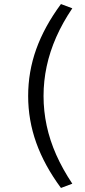

<svg xmlns="http://www.w3.org/2000/svg" viewBox="-20 -737 422 948"><path d="M281 191Q199 80 159 -32Q119 -144 119 -263Q119 -383 159 -494.5Q199 -606 281 -717L337 -696Q289 -625 257.5 -553.5Q226 -482 210.5 -409.5Q195 -337 195 -263Q195 -189 210.5 -116.5Q226 -44 257.5 27Q289 98 337 170Z"/></svg>

Font: Nunito Sans 7pt Expanded Light
Style: Regular
Weight: 300
Width: 7
Designer: Vernon Adams
Foundry: Vernon Adams
Version: Version 3.101;gftools[0.9.27]